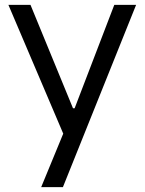

<svg xmlns="http://www.w3.org/2000/svg" viewBox="-20 -566 595 790"><path d="M149.4 204.1H238.8L540 -545.9H450.2L287.1 -120.6H280.3L105.5 -545.9H14.6L240.2 -16.1Z"/></svg>

Font: Guggenheim Sans Display
Style: Regular
Weight: 400
Designer: Modified by Tom Baber under direction of Pentagram Design 2023
Foundry: rsms
Version: Version 1.001;Glyphs 3.1.2 (3151)